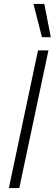

<svg xmlns="http://www.w3.org/2000/svg" viewBox="-20 -955 278 975"><path d="M150 -935H205L238 -766H193ZM173 -699H226L78 0H25Z"/></svg>

Font: Prompt ExtraLight
Style: Italic
Weight: 275
Italic angle: -12°
Designer: Katatrad Team
Foundry: CadsonDemak
Version: Version 1.000